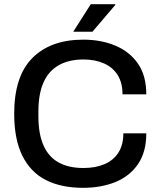

<svg xmlns="http://www.w3.org/2000/svg" viewBox="-20 -888 765 920"><path d="M378 12Q273 12 199.5 -25.5Q126 -63 87 -142Q48 -221 48 -343Q48 -523 135.5 -610.5Q223 -698 379 -698Q465 -698 533.5 -669Q602 -640 641.5 -582.5Q681 -525 681 -436H567Q567 -491 544 -528Q521 -565 478.5 -584Q436 -603 380 -603Q310 -603 261.5 -575.5Q213 -548 188.5 -493Q164 -438 164 -353V-331Q164 -246 188.5 -191Q213 -136 261 -109.5Q309 -83 380 -83Q438 -83 481 -101.5Q524 -120 547.5 -157Q571 -194 571 -249H681Q681 -160 641.5 -102Q602 -44 533.5 -16Q465 12 378 12ZM331 -736 415 -868H532L533 -865L423 -736Z"/></svg>

Font: Archivo SemiBold Medium
Style: Regular
Weight: 500
Version: Version 2.001